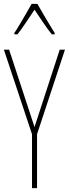

<svg xmlns="http://www.w3.org/2000/svg" viewBox="-20 -970 355 990"><path d="M158 -315 288 -714H315L171 -278V0H145V-278L0 -714H27ZM173 -950Q186 -927 204.5 -895Q223 -863 239.5 -836.5Q256 -810 262 -800V-793H247Q226 -819 202 -854.5Q178 -890 158 -920Q139 -892 114.5 -855Q90 -818 70 -793H54V-800Q65 -816 81 -843Q97 -870 114 -899Q131 -928 143 -950Z"/></svg>

Font: Noto Sans Lao UI ExtCond Thin
Style: Regular
Weight: 100
Width: 2
Designer: Monotype Design Team
Foundry: Monotype Imaging Inc.
Version: Version 2.000; ttfautohint (v1.8.4.7-5d5b)